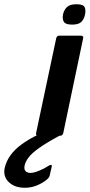

<svg xmlns="http://www.w3.org/2000/svg" viewBox="-171 -640 422 905"><path d="M127 -12Q124 0 111 0H9Q-3 0 -1 -12L94 -460Q97 -472 109 -472H211Q216 -472 219.5 -468.5Q223 -465 221 -460ZM230 -572Q225 -549 212 -536.5Q199 -524 169 -524Q139 -524 130.5 -536.5Q122 -549 126 -572Q131 -594 145 -607Q159 -620 189 -620Q221 -620 227.5 -607Q234 -594 230 -572ZM-54 245Q-102 245 -129.5 218.5Q-157 192 -149 152Q-141 118 -120.5 90.5Q-100 63 -70.5 41.5Q-41 20 -6 2Q6 -4 18.5 -8Q31 -12 45 -12H108Q115 -12 115 -8Q115 -4 107 1Q46 34 12 58.5Q-22 83 -36.5 102.5Q-51 122 -55 140Q-59 160 -49 168Q-39 176 -25 175Q-9 174 15 164Q39 154 57 142Q64 137 69.5 137.5Q75 138 73 145L64 184Q63 193 56.5 200Q50 207 40 214Q18 229 -5 237Q-28 245 -54 245Z"/></svg>

Font: Glory Thin
Style: Bold Italic
Weight: 700
Italic angle: -12°
Version: Version 1.011